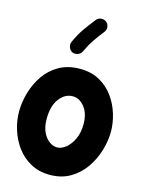

<svg xmlns="http://www.w3.org/2000/svg" viewBox="-140 -970 846 1129"><g transform="rotate(15 283.0 -406.0)"><path d="M289.1 -572.3Q358.4 -572.3 409.2 -543.7Q460 -515.1 493.2 -469Q526.4 -422.9 542.7 -368.4Q559.1 -314 559.1 -262.7Q559.1 -206.5 541.5 -147.2Q523.9 -87.9 488.8 -37.1Q453.6 13.7 400.4 44.9Q347.2 76.2 275.9 76.2Q210 76.2 159.4 48.3Q108.9 20.5 75 -25.4Q41 -71.3 23.7 -126.7Q6.3 -182.1 6.3 -237.3Q6.3 -293 22.9 -351.6Q39.6 -410.2 73.7 -460.4Q107.9 -510.7 161.6 -541.5Q215.3 -572.3 289.1 -572.3ZM289.1 -405.3Q241.7 -405.3 208 -360.8Q174.3 -316.4 174.3 -237.3Q174.3 -189.9 189.7 -157.2Q205.1 -124.5 228.5 -107.7Q252 -90.8 275.9 -90.8Q302.7 -90.8 329.6 -112.5Q356.4 -134.3 374.3 -172.9Q392.1 -211.4 392.1 -262.7Q392.1 -328.1 361.1 -366.7Q330.1 -405.3 289.1 -405.3ZM363.3 -880.4Q377.4 -869.6 379.4 -851.3Q381.3 -833 370.1 -819.3Q342.8 -785.2 320.3 -752.2Q297.9 -719.2 277.8 -675.8Q271 -660.2 253.2 -653.6Q235.4 -647 219.7 -653.8Q204.6 -660.6 198 -678.2Q191.4 -695.8 198.2 -711.9Q221.2 -762.7 248 -800.8Q274.9 -838.9 302.2 -873Q313.5 -887.2 331.5 -889.2Q349.6 -891.1 363.3 -880.4Z"/></g></svg>

Font: Mikhak-DS1-FD Black
Style: Regular
Weight: 900
Designer: Amin Abedi
Version: Version 3.2